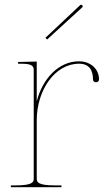

<svg xmlns="http://www.w3.org/2000/svg" viewBox="-20 -777 455 797"><path d="M168.5 -620 175.5 -613 322 -747C325 -750 322.5 -754 321 -755.5C319.5 -757 315.5 -758.5 312.5 -755.5ZM391 -447.5C391 -492 354.5 -522.5 308 -522.5C222.5 -522.5 156.5 -449.5 132.5 -356.5V-521.5L67.5 -520H55V-512.5H67.5C106 -512.5 120 -506 120 -487.5V-35C120 -20.5 113.5 -7.5 45 -7.5H25V0H235V-7.5H207.5C139 -7.5 132.5 -20.5 132.5 -35V-277.5C132.5 -402.5 207.5 -512.5 308 -512.5C350 -512.5 366 -486 366 -447.5C366 -440.5 371 -435.5 378.5 -435.5C386 -435.5 391 -440.5 391 -447.5Z"/></svg>

Font: Znikomit
Style: Regular
Weight: 100
Designer: gluk
Foundry: gluk
Version: Version 0.55